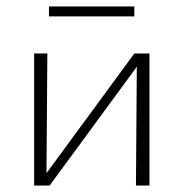

<svg xmlns="http://www.w3.org/2000/svg" viewBox="-20 -576 569 596"><path d="M402 0 405 -410H444V0ZM86 0V-410H127L124 0ZM110 0V-19L397 -410H421V-391L134 0ZM132 -525V-556H397V-525Z"/></svg>

Font: Ysabeau ExtraLight
Style: Regular
Weight: 250
Designer: Christian Thalmann (Catharsis Fonts)
Version: Version 2.002